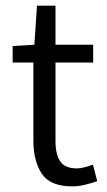

<svg xmlns="http://www.w3.org/2000/svg" viewBox="-20 -642 374 674"><path d="M233.4 12.2Q156.2 12.2 126.7 -32.2Q97.2 -76.7 97.2 -147.9V-422.4H24.4V-480.5L100.6 -484.9L109.9 -622.1H174.8V-484.9H307.1V-422.4H174.8V-146Q174.8 -101.1 191.2 -75.9Q207.5 -50.8 250.5 -50.8Q263.2 -50.8 278.8 -55.2Q294.4 -59.6 306.2 -64L321.3 -5.9Q301.3 1 278.3 6.6Q255.4 12.2 233.4 12.2Z"/></svg>

Font: Varta Light
Style: Regular
Weight: 400
Version: Version 1.004